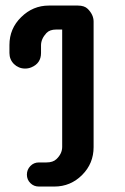

<svg xmlns="http://www.w3.org/2000/svg" viewBox="-20 -684 457 704"><path d="M130.4 -489.7Q130.4 -451.7 94.7 -437Q84 -432.6 72 -432.6Q60.1 -432.6 49.6 -437Q39.1 -441.4 31.2 -449.2Q14.6 -465.8 14.6 -489.7V-519Q14.6 -579.1 57.6 -621.1Q100.6 -663.6 159.2 -663.6H265.6Q289.6 -663.6 301.8 -651.4Q323.2 -629.9 323.2 -605V-144.5Q323.2 -84.5 281.2 -42.5Q238.8 0 179.2 0H122.6Q104 0 91.3 -12.7Q78.6 -25.4 78.6 -43.7Q78.6 -62 91.3 -75.2Q104 -88.4 122.6 -88.4H150.4Q174.3 -88.4 187 -100.6Q208 -120.6 208 -145.5V-575.7H186Q162.6 -575.7 150.4 -563Q130.4 -541.5 130.4 -517.6Z"/></svg>

Font: Supermercado
Style: Regular
Weight: 400
Designer: James Grieshaber
Foundry: James Grieshaber
Version: Version 1.002